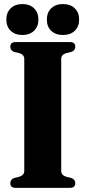

<svg xmlns="http://www.w3.org/2000/svg" viewBox="-20 -902 410 922"><path d="M274 -81Q274 -61.5 297 -53.5L323.5 -47Q341.5 -39.5 341.5 -22.5Q341.5 0 316 0H55Q29.5 0 29.5 -22.5Q29.5 -39.5 47 -47L73.5 -53.5Q96.5 -61.5 96.5 -81V-619.5Q96.5 -638.5 74 -646.5L47 -653Q29.5 -660.5 29.5 -677.5Q29.5 -700 55 -700H316Q341.5 -700 341.5 -677.5Q341.5 -660.5 323.5 -653L296.5 -646.5Q274 -638.5 274 -619.5ZM87.5 -734Q52.5 -734 31.5 -754Q10.5 -774 10.5 -808Q10.5 -842 31.5 -862.2Q52.5 -882.5 87.5 -882.5Q122.5 -882.5 143.5 -862.2Q164.5 -842 164.5 -808Q164.5 -774.5 143.5 -754.2Q122.5 -734 87.5 -734ZM282 -734Q247 -734 226 -754Q205 -774 205 -808Q205 -842 226 -862.2Q247 -882.5 282 -882.5Q318 -882.5 339 -862.2Q360 -842 360 -808Q360 -774.5 339 -754.2Q318 -734 282 -734Z"/></svg>

Font: Fraunces 144pt Soft
Style: Bold
Weight: 700
Version: Version 1.000;[0bf87f6ff]